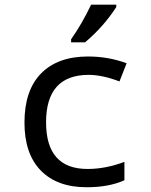

<svg xmlns="http://www.w3.org/2000/svg" viewBox="-20 -786 640 816"><path d="M518.1 -517.1 487.8 -439.9Q414.6 -467.8 356.9 -467.8Q175.8 -467.8 175.8 -266.1Q175.8 -67.9 352.1 -67.9Q428.7 -67.9 508.8 -98.1V-20Q443.4 9.8 348.1 9.8Q222.7 9.8 153.3 -61.3Q84 -132.3 84 -265.1Q84 -402.3 154.8 -474.1Q225.6 -545.9 354 -545.9Q440.9 -545.9 518.1 -517.1ZM282.2 -619.1Q328.1 -684.1 367.2 -766.1H474.1V-755.9Q419.4 -671.4 341.3 -606H282.2Z"/></svg>

Font: Apple Sans Adjectives
Style: Regular
Weight: 400
Monospace: yes
Foundry: Apple Sans Adjectives
Version: Version 0.01